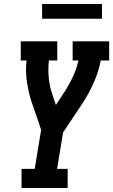

<svg xmlns="http://www.w3.org/2000/svg" viewBox="-20 -942 567 962"><path d="M88 0V-96H154L186 -291L173 -331L137 -435Q122 -483 114.5 -534.5Q107 -586 113 -639H84V-735H267V-639H225Q220 -594 224.5 -550Q229 -506 243 -466L260 -416L300 -477Q325 -515 344.5 -556Q364 -597 373 -639H344V-735H527V-639H485Q474 -583 450 -528.5Q426 -474 393 -424L296 -278L266 -96H319V0ZM191 -848V-922H491V-848Z"/></svg>

Font: Iosevka Curly Slab
Style: Bold Italic
Weight: 700
Italic angle: -9°
Monospace: yes
Designer: Belleve Invis
Foundry: Belleve Invis
Version: Version 22.1.2; ttfautohint (v1.8.4)